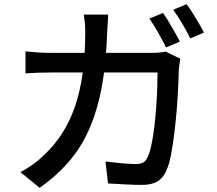

<svg xmlns="http://www.w3.org/2000/svg" viewBox="-20 -853 1040 919"><path d="M760 -791Q773 -774 787.5 -749Q802 -724 816.5 -699Q831 -674 841 -654L775 -626Q760 -656 737.5 -696Q715 -736 695 -764ZM873 -833Q887 -815 902.5 -790Q918 -765 932.5 -740.5Q947 -716 956 -697L891 -669Q875 -701 852.5 -739.5Q830 -778 809 -806ZM498 -783Q497 -765 495.5 -740.5Q494 -716 493 -698Q488 -546 466 -431.5Q444 -317 404.5 -229.5Q365 -142 306.5 -75.5Q248 -9 170 46L78 -29Q105 -43 136 -65Q167 -87 193 -113Q241 -158 277 -214Q313 -270 337.5 -339.5Q362 -409 375 -497.5Q388 -586 388 -696Q388 -707 387.5 -723Q387 -739 385 -755Q383 -771 381 -783ZM843 -572Q841 -560 839 -545.5Q837 -531 836 -521Q835 -491 833 -442Q831 -393 826.5 -335.5Q822 -278 815 -220.5Q808 -163 799 -114.5Q790 -66 776 -36Q761 -1 733.5 15.5Q706 32 660 32Q620 32 577.5 29.5Q535 27 497 25L485 -80Q524 -75 561.5 -71.5Q599 -68 630 -68Q653 -68 666 -75.5Q679 -83 687 -102Q697 -123 705 -160.5Q713 -198 718.5 -244Q724 -290 727.5 -338Q731 -386 732.5 -429.5Q734 -473 734 -506H224Q196 -506 163.5 -505Q131 -504 102 -502V-607Q131 -604 163 -602Q195 -600 224 -600H704Q724 -600 741 -601.5Q758 -603 773 -606Z"/></svg>

Font: Noto Sans SC Thin Medium
Style: Regular
Weight: 500
Version: Version 2.004-H2;hotconv 1.0.118;makeotfexe 2.5.65603